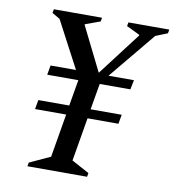

<svg xmlns="http://www.w3.org/2000/svg" viewBox="-76 -728 725 796"><g transform="rotate(10 286.5 -330.0)"><path d="M92 0 95 -16 182 -56 213 -239H82L89 -278H219L238 -388H107L114 -428H221L117 -625L84 -644L87 -660H290L287 -644L224 -621V-618L316 -433L454 -614V-617L398 -644L401 -660H573L570 -644L520 -624L358 -428H465L457 -388H328L309 -278H440L433 -239H303L272 -56L346 -16L343 0Z"/></g></svg>

Font: Spectral Medium
Style: Italic
Weight: 500
Italic angle: -10°
Designer: Jean-Baptiste Levee
Foundry: Production Type
Version: Version 2.001